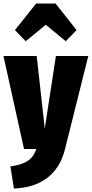

<svg xmlns="http://www.w3.org/2000/svg" viewBox="-35 -856 527 1103"><path d="M112.8 -619.1 50.8 -683.1 172.9 -835.9H284.2L404.8 -683.1L342.8 -619.1L228 -713.9ZM472.2 -534.2 338.9 -1Q312 107.9 237.3 165.3Q162.6 222.7 44.9 227.1L24.9 100.1Q88.4 91.3 122.8 69.3Q157.2 47.4 173.8 0H103L-15.1 -534.2H175.8L222.2 -117.2L286.1 -534.2Z"/></svg>

Font: Fira Sans Compressed Heavy
Style: Regular
Weight: 900
Width: 1
Designer: Carrois Corporate & Edenspiekermann AG
Foundry: Carrois Corporate GbR & Edenspiekermann AG
Version: Version 4.203;PS 004.203;hotconv 1.0.88;makeotf.lib2.5.64775